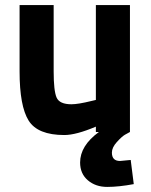

<svg xmlns="http://www.w3.org/2000/svg" viewBox="-20 -519 593 755"><path d="M357 -499H491V0Q483 4 471 11Q459 18 439.5 39.5Q420 61 420 81Q420 114 452 114L494 110L506 205Q447 216 401.5 216Q356 216 325.5 190Q295 164 295 120Q295 54 369 0H357V-21Q279 12 233 12Q128 12 92.5 -45Q57 -102 57 -238V-499H191V-238Q191 -162 202.5 -135.5Q214 -109 261 -109Q287 -109 340 -122L357 -126Z"/></svg>

Font: Titillium Web
Style: Bold
Weight: 700
Version: Version 1.001;PS 57.000;hotconv 1.0.70;makeotf.lib2.5.55311